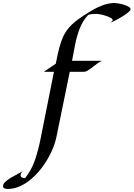

<svg xmlns="http://www.w3.org/2000/svg" viewBox="-152 -941 894 1285"><path d="M721.7 -878.9Q721.7 -871.1 704.3 -856.9Q687 -842.8 662.8 -828.1Q638.7 -813.5 617.2 -802.7Q595.7 -792 586.9 -790Q589.8 -792 595.9 -797.1Q602.1 -802.2 602.1 -806.2Q602.1 -814.5 588.6 -821.8Q575.2 -829.1 556.2 -835.2Q537.1 -841.3 520 -844.7Q502.9 -848.1 496.1 -848.1Q481.4 -848.1 467 -846.9Q452.6 -845.7 438.5 -841.8Q400.4 -800.3 380.9 -748.8Q361.3 -697.3 350.8 -642.1Q340.3 -586.9 330.1 -534.2H531.7Q517.6 -529.3 503.2 -518.8Q488.8 -508.3 477.1 -499Q469.7 -493.2 457.8 -484.1Q445.8 -475.1 432.9 -467.8Q419.9 -460.4 410.6 -460.4H314.9Q292.5 -351.1 270 -241.2Q247.6 -131.3 225.1 -22Q216.3 20 195.3 67.4Q174.3 114.7 143.3 160.2Q112.3 205.6 73.5 242.4Q34.7 279.3 -9.8 301.5Q-54.2 323.7 -101.6 323.7Q-110.8 323.7 -121.3 320.1Q-131.8 316.4 -131.8 304.7Q-131.8 289.6 -115.2 274.7Q-98.6 259.8 -75 246.1Q-51.3 232.4 -29.3 220.9Q-7.3 209.5 3.9 201.7Q-2.4 206.5 -8.3 214.4Q-14.2 222.2 -14.2 231Q-14.2 241.7 -5.6 246.3Q2.9 251 12.2 251H16.1Q61.5 193.4 83.5 125.7Q105.5 58.1 119.6 -12.2L209 -460.4H141.6L221.2 -514.6Q232.9 -574.7 244.1 -618.7Q255.4 -662.6 270.8 -695.6Q286.1 -728.5 309.8 -756.1Q333.5 -783.7 370.1 -810.8Q406.7 -837.9 460.9 -870.1Q495.6 -890.6 535.4 -905.8Q575.2 -920.9 616.2 -920.9Q624 -920.9 641.1 -918Q658.2 -915 676.8 -909.4Q695.3 -903.8 708.5 -896Q721.7 -888.2 721.7 -878.9Z"/></svg>

Font: Lugrasimo
Style: Regular
Weight: 400
Designer: The DocRepair Project, Astigmatic (AOETI)
Foundry: Google
Version: Version 1.001